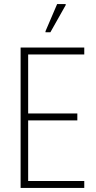

<svg xmlns="http://www.w3.org/2000/svg" viewBox="-20 -921 472 941"><path d="M81 0V-688H393V-654H118V-365H359V-331H118V-34H393V0ZM203 -763V-768L260 -901H302V-896L227 -763Z"/></svg>

Font: Saira Thin Condensed
Style: Regular
Weight: 100
Width: 3
Version: Version 1.101